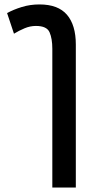

<svg xmlns="http://www.w3.org/2000/svg" viewBox="-20 -587 424 866"><path d="M43 -435 12 -528Q41 -544 78.5 -555.5Q116 -567 158 -567Q242 -567 282 -520.5Q322 -474 322 -386V259H216V-367Q216 -413 203.5 -441.5Q191 -470 142 -470Q116 -470 91 -459.5Q66 -449 43 -435Z"/></svg>

Font: Noto Sans Thai Looped ExtraCondensed SemiBold
Style: Regular
Weight: 600
Width: 2
Designer: Sasikarn Vongin, Ben Mitchell
Foundry: The Fontpad Ltd
Version: Version 1.001; ttfautohint (v1.8.4.7-5d5b)